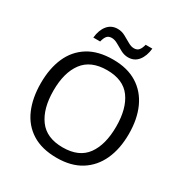

<svg xmlns="http://www.w3.org/2000/svg" viewBox="-206 -1074 1193 1244"><g transform="rotate(30 390.5 -451.5)"><path d="M720 -358Q720 -247 682.5 -164.5Q645 -82 572 -36Q499 10 391 10Q280 10 206.5 -36Q133 -82 97 -165Q61 -248 61 -359Q61 -469 97 -551Q133 -633 206.5 -679Q280 -725 392 -725Q499 -725 572 -679.5Q645 -634 682.5 -551.5Q720 -469 720 -358ZM156 -358Q156 -223 213 -145.5Q270 -68 391 -68Q513 -68 569 -145.5Q625 -223 625 -358Q625 -493 569 -569.5Q513 -646 392 -646Q271 -646 213.5 -569.5Q156 -493 156 -358ZM208 -784Q214 -843 242.5 -877.5Q271 -912 318 -912Q348 -912 374.5 -897.5Q401 -883 425 -869Q449 -855 470 -855Q493 -855 505.5 -869.5Q518 -884 525 -913H575Q569 -855 541 -820Q513 -785 466 -785Q438 -785 411.5 -799Q385 -813 360.5 -827.5Q336 -842 314 -842Q290 -842 278 -827.5Q266 -813 259 -784Z"/></g></svg>

Font: Noto Sans Vai
Style: Regular
Weight: 400
Designer: Monotype Design Team
Foundry: Monotype Imaging Inc.
Version: Version 2.001; ttfautohint (v1.8.4.7-5d5b)